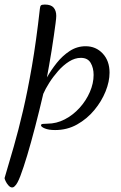

<svg xmlns="http://www.w3.org/2000/svg" viewBox="-113 -543 532 843"><path d="M-60 280Q-68 280 -76 271Q-84 262 -88.5 252Q-93 242 -93 239Q-73 172 -52.5 100.5Q-32 29 -12 -56.5Q8 -142 27 -251.5Q46 -361 62 -504Q63 -515 66.5 -519Q70 -523 84 -523Q111 -523 122.5 -509.5Q134 -496 134 -473Q134 -464 131 -441Q128 -418 123.5 -386.5Q119 -355 113.5 -320.5Q108 -286 102.5 -255.5Q97 -225 93 -203Q111 -235 136 -266.5Q161 -298 193 -319Q225 -340 263 -340Q308 -340 338 -308Q368 -276 368 -224Q368 -185 350.5 -141.5Q333 -98 301 -59.5Q269 -21 225.5 3.5Q182 28 129 28Q101 28 84 21Q67 14 67 7Q67 2 75.5 1Q84 0 95 0Q135 0 171.5 -19Q208 -38 236.5 -69.5Q265 -101 281.5 -139Q298 -177 298 -214Q298 -245 285 -267Q272 -289 242 -289Q216 -289 190.5 -273Q165 -257 142.5 -231.5Q120 -206 103 -179Q86 -152 77 -131Q59 -54 41 15Q23 84 6.5 139Q-10 194 -23.5 229.5Q-37 265 -48 274Q-53 280 -60 280Z"/></svg>

Font: Dancing Script Medium
Style: Regular
Weight: 500
Designer: Pablo Impallari
Foundry: Pablo Impallari
Version: Version 2.000